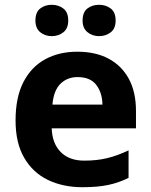

<svg xmlns="http://www.w3.org/2000/svg" viewBox="-20 -772 631 802"><path d="M303 -556Q379 -556 433.5 -527Q488 -498 518 -443Q548 -388 548 -308V-236H196Q198 -173 233.5 -137Q269 -101 332 -101Q385 -101 428 -111.5Q471 -122 517 -144V-29Q477 -9 432.5 0.5Q388 10 325 10Q243 10 180 -20.5Q117 -51 81 -113Q45 -175 45 -269Q45 -365 77.5 -428.5Q110 -492 168 -524Q226 -556 303 -556ZM304 -450Q261 -450 232.5 -422Q204 -394 199 -335H408Q407 -385 382 -417.5Q357 -450 304 -450ZM128 -686Q128 -721 148 -736.5Q168 -752 196 -752Q224 -752 244.5 -736.5Q265 -721 265 -686Q265 -653 244.5 -637Q224 -621 196 -621Q168 -621 148 -637.5Q128 -654 128 -686ZM325 -686Q325 -721 345 -736.5Q365 -752 394 -752Q422 -752 442.5 -736.5Q463 -721 463 -686Q463 -653 442.5 -637Q422 -621 394 -621Q366 -621 345.5 -637.5Q325 -654 325 -686Z"/></svg>

Font: Noto Sans Adlam Unjoined
Style: Regular
Weight: 400
Designer: Mark Jamra, Neil Patel
Foundry: JamraPatel LLC
Version: Version 3.001